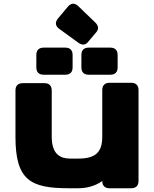

<svg xmlns="http://www.w3.org/2000/svg" viewBox="-20 -1004 821 1024"><path d="M718.8 -39.1V-523.4C718.8 -548.8 705.1 -562.5 679.7 -562.5H564.5C539.1 -562.5 525.4 -548.8 525.4 -523.4V-274.9C525.4 -189.9 487.3 -158.2 397.5 -158.2H354.5C303.7 -158.2 255.9 -179.2 255.9 -274.9V-521.5C255.9 -546.9 242.2 -560.5 216.8 -560.5H101.6C76.2 -560.5 62.5 -546.9 62.5 -521.5V-273.4C62.5 -41 144.5 0 347.7 0H397.5C441.9 0 486.8 -11.2 525.4 -38.6C525.4 -13.7 539.1 0 564.5 0H679.7C705.1 0 718.8 -13.7 718.8 -39.1ZM453.1 -605.5H568.4C593.8 -605.5 607.4 -619.1 607.4 -644.5V-710.9C607.4 -736.3 593.8 -750 568.4 -750H453.1C427.7 -750 414.1 -736.3 414.1 -710.9V-644.5C414.1 -619.1 427.7 -605.5 453.1 -605.5ZM212.9 -605.5H328.1C353.5 -605.5 367.2 -619.1 367.2 -644.5V-710.9C367.2 -736.3 353.5 -750 328.1 -750H212.9C187.5 -750 173.8 -736.3 173.8 -710.9V-644.5C173.8 -619.1 187.5 -605.5 212.9 -605.5ZM487.8 -884.3 397.5 -971.2C378.9 -989.3 358.9 -988.3 342.3 -968.8L289.1 -905.3C272.5 -885.3 274.9 -865.2 295.9 -850.1L397.5 -776.4C417 -762.2 435.1 -762.7 448.7 -779.3L494.1 -833C507.8 -849.6 505.4 -867.2 487.8 -884.3Z"/></svg>

Font: Gyrotrope Black
Style: Regular
Weight: 900
Designer: David Moles
Version: Version 1.003;Glyphs 3.3.1 (3343)